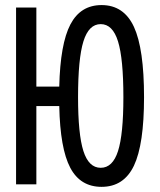

<svg xmlns="http://www.w3.org/2000/svg" viewBox="-20 -723 626 753"><path d="M378.4 9.8Q294.9 9.8 255.4 -65.4Q215.8 -140.6 212.4 -307.1H122.6V0H43V-693.4H122.6V-383.3H212.4Q216.3 -551.3 256.1 -627.2Q295.9 -703.1 378.4 -703.1Q465.8 -703.1 505.4 -617.4Q544.9 -531.7 544.9 -341.8Q544.9 -156.7 505.4 -73.5Q465.8 9.8 378.4 9.8ZM375 -64.9Q421.9 -64.9 442.9 -130.6Q463.9 -196.3 463.9 -341.8Q463.9 -492.7 442.9 -560.5Q421.9 -628.4 375 -628.4Q328.1 -628.4 307.1 -560.5Q286.1 -492.7 286.1 -341.8Q286.1 -196.3 307.1 -130.6Q328.1 -64.9 375 -64.9Z"/></svg>

Font: Cascadia Code PL SemiLight
Style: Regular
Weight: 350
Monospace: yes
Designer: Aaron Bell
Foundry: Saja Typeworks
Version: Version 2404.023; ttfautohint (v1.8.4)